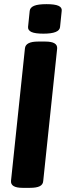

<svg xmlns="http://www.w3.org/2000/svg" viewBox="-20 -902 317 924"><path d="M89 2Q30 2 33 -32L100 -669Q103 -702 163 -702H198Q258 -702 255 -668L188 -31Q187 -14 171.5 -6Q156 2 124 2ZM189 -740Q149 -740 131.5 -748Q114 -756 115 -772L123 -850Q125 -866 144 -874Q163 -882 204 -882Q244 -882 261.5 -874Q279 -866 277 -850L269 -772Q266 -740 189 -740Z"/></svg>

Font: Asap Semi Condensed Semi Condensed Regular
Style: Bold Italic
Weight: 700
Width: 4
Italic angle: -6°
Designer: Pablo Cosgaya
Foundry: Omnibus-Type
Version: Version 3.001; ttfautohint (v1.8.4.7-5d5b)